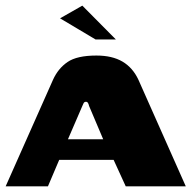

<svg xmlns="http://www.w3.org/2000/svg" viewBox="-22 -661 687 681"><path d="M-2 0 166 -378Q184 -418 217.5 -441Q251 -464 320 -464Q376 -464 412.5 -442.5Q449 -421 469 -378L637 0H424L381 -94H188L148 0ZM219 -167H344L294 -285Q293 -290 290.5 -295Q288 -300 283 -300Q277 -300 274.5 -295Q272 -290 270 -285ZM317 -521 191 -596 270 -641 389 -521Z"/></svg>

Font: Genos ExtraBold
Style: Regular
Weight: 800
Designer: Robert E. Leuschke
Foundry: Robert E. Leuschke
Version: Version 1.010